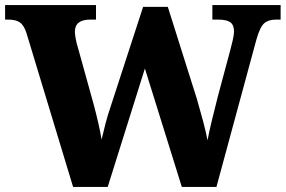

<svg xmlns="http://www.w3.org/2000/svg" viewBox="-23 -734 1122 754"><path d="M81 -604Q71 -635 55 -646Q39 -657 10 -657H-3V-714H354V-657H331Q271 -657 271 -609Q271 -600 274.5 -581Q278 -562 283 -547L346 -320Q355 -286 363 -251Q371 -216 376 -186Q383 -216 391 -247.5Q399 -279 412 -317L539 -707H636L750 -346Q764 -298 775 -256.5Q786 -215 792 -183Q798 -216 810 -265Q822 -314 833 -357L881 -536Q886 -554 891 -576Q896 -598 896 -610Q896 -636 881.5 -646.5Q867 -657 834 -657H811V-714H1079V-657H1060Q1031 -657 1014.5 -642.5Q998 -628 984 -579L827 0H691L546 -465L400 0H264Z"/></svg>

Font: Noto Serif Sinhala ExtraBold
Style: Regular
Weight: 800
Designer: Jelle Bosma - Monotype Design Team
Foundry: Monotype Imaging Inc.
Version: Version 2.007; ttfautohint (v1.8.4.7-5d5b)